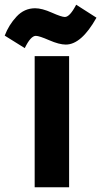

<svg xmlns="http://www.w3.org/2000/svg" viewBox="-87 -777 429 814"><path d="M206 -539V17H60V-539ZM192 -588Q164 -588 121.5 -606.5Q79 -625 65 -625Q43 -625 18 -573L-67 -626Q-50 -671 -17 -706.5Q16 -742 62 -742Q91 -742 132.5 -723.5Q174 -705 188 -705Q209 -705 236 -757L322 -702Q258 -588 192 -588Z"/></svg>

Font: Repo
Style: Bold
Weight: 700
Designer: Stefan Peev
Foundry: Context Ltd
Version: Version 001.000